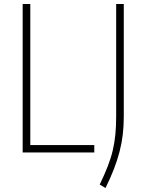

<svg xmlns="http://www.w3.org/2000/svg" viewBox="-20 -760 727 957"><path d="M477 160Q501 110 517 69Q533 28 542 -10.5Q551 -49 555 -89.5Q559 -130 559 -180V-740H597V-180Q597 -132 592 -89.5Q587 -47 576 -4.5Q565 38 548 82Q531 126 506 177ZM93 -740H131V-37H450V0H93Z"/></svg>

Font: Encode Sans Narrow
Style: Thin
Weight: 250
Designer: Pablo Impallari, Andres Torresi
Foundry: Pablo Impallari, Andres Torresi
Version: Version 1.000; ttfautohint (v1.00) -l 8 -r 50 -G 200 -x 14 -